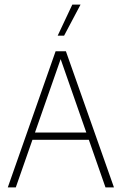

<svg xmlns="http://www.w3.org/2000/svg" viewBox="-20 -819 532 839"><path d="M14 0 223 -595H268L478 0H441L240 -575H250L49 0ZM108 -208 117 -240H374L383 -208ZM232 -663 296 -799H332L260 -663Z"/></svg>

Font: Encode Sans SC Condensed Thin
Style: Regular
Weight: 100
Width: 3
Designer: Multiple Designers
Foundry: Impallari Type
Version: Version 3.002